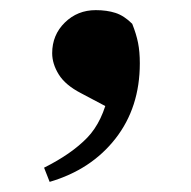

<svg xmlns="http://www.w3.org/2000/svg" viewBox="-20 -172 378 379"><path d="M78 187 67 159Q121 132 152 100Q183 68 195 10L208 48L140 12Q109 -4 96 -25Q83 -46 83 -67Q83 -103 108 -127.5Q133 -152 169 -152Q191 -152 208 -146.5Q225 -141 241 -125Q249 -105 252.5 -87.5Q256 -70 256 -47Q256 40 208 101.5Q160 163 78 187Z"/></svg>

Font: Noto Serif JP ExtraLight ExtraBold
Style: Regular
Weight: 800
Version: Version 2.003-H1;hotconv 1.1.1;makeotfexe 2.6.0